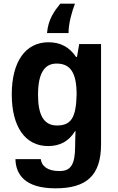

<svg xmlns="http://www.w3.org/2000/svg" viewBox="-20 -785 643 1045"><path d="M388 -765H308C275 -724 242 -679 236 -605H353C353 -658 372 -724 388 -765ZM282 240C450 240 530 171 530 0V-545H411L399 -475H394C358 -529 308 -555 244 -555C119 -555 44 -450 44 -271C44 -97 116 10 242 10C306 10 355 -16 389 -72H391C390 -45 389 -17 389 8C389 114 364 146 303 146C239 146 206 119 202 81H64C66 163 114 240 282 240ZM290 -102C216 -102 187 -163 187 -269C187 -383 220 -439 288 -439C366 -439 397 -385 397 -270C394 -146 368 -102 290 -102Z"/></svg>

Font: Kathrein 75 Bold
Style: Regular
Weight: 700
Designer: Lazydogs Typefoundry, based on Open Sans by Ascender Corporation
Foundry: Lazydogs Typefoundry
Version: Version 1.003;PS 001.003;hotconv 1.0.88;makeotf.lib2.5.64775